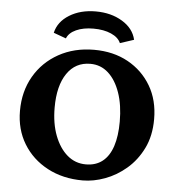

<svg xmlns="http://www.w3.org/2000/svg" viewBox="-54 -805 798 865"><g transform="rotate(5 345.5 -373.0)"><path d="M351.6 8.8Q261.7 8.8 191.9 -28.3Q122.1 -65.4 82.5 -130.4Q43 -195.3 43 -279.3Q43 -367.2 82.5 -435.5Q122.1 -503.9 192.4 -543Q262.7 -582 352.5 -582Q439.5 -582 505.9 -545.4Q572.3 -508.8 610.4 -444.3Q648.4 -379.9 648.4 -293.9Q648.4 -218.8 620.6 -162.1Q592.8 -105.5 548.3 -67.4Q503.9 -29.3 452.1 -10.3Q400.4 8.8 351.6 8.8ZM359.4 -64.5Q404.3 -64.5 434.6 -88.4Q464.8 -112.3 480 -158.2Q495.1 -204.1 495.1 -269.5Q495.1 -344.7 475.6 -400.4Q456.1 -456.1 421.9 -486.8Q387.7 -517.6 340.8 -517.6Q273.4 -517.6 235.4 -461.9Q197.3 -406.2 197.3 -307.6Q197.3 -235.4 218.3 -180.7Q239.3 -126 275.4 -95.2Q311.5 -64.5 359.4 -64.5ZM220.7 -622.1 164.1 -642.6Q175.8 -693.4 225.6 -724.1Q275.4 -754.9 344.7 -754.9Q414.1 -754.9 464.8 -724.1Q515.6 -693.4 527.3 -642.6L464.8 -622.1Q454.1 -647.5 420.9 -662.1Q387.7 -676.8 340.8 -676.8Q294.9 -676.8 262.7 -662.1Q230.5 -647.5 220.7 -622.1Z"/></g></svg>

Font: Crimson Pro ExtraLight
Style: Bold
Weight: 700
Version: Version 1.002